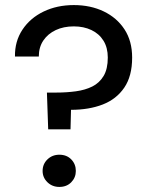

<svg xmlns="http://www.w3.org/2000/svg" viewBox="-20 -732 588 757"><path d="M170 -222 165 -367H202Q242 -367 279 -372Q316 -377 344 -391Q372 -405 388.5 -432.5Q405 -460 405 -505Q405 -544 388 -571.5Q371 -599 340.5 -613.5Q310 -628 271 -628Q231 -628 200 -613.5Q169 -599 151 -572.5Q133 -546 133 -509H39Q38 -569 68.5 -615Q99 -661 152 -686.5Q205 -712 271 -712Q337 -712 389 -687Q441 -662 471 -616Q501 -570 501 -505Q501 -432 470 -386.5Q439 -341 385 -320Q331 -299 260 -299L258 -222ZM214 5Q186 5 167 -13.5Q148 -32 148 -58Q148 -85 167 -103.5Q186 -122 214 -122Q243 -122 261 -103.5Q279 -85 279 -58Q279 -32 261 -13.5Q243 5 214 5Z"/></svg>

Font: DM Sans 10pt Medium
Style: Regular
Weight: 500
Version: Version 4.004;gftools[0.9.30]